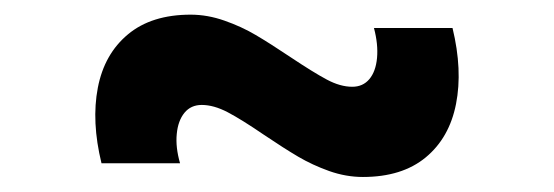

<svg xmlns="http://www.w3.org/2000/svg" viewBox="-20 -446 756 262"><path d="M475.2 -204.5Q452.2 -204.5 429.2 -212.6Q406.3 -220.8 386.9 -232.2Q367.4 -243.7 339.8 -262.3Q309.8 -282.8 290.8 -292.8Q271.7 -302.8 255.3 -302.8Q240.5 -302.8 231.7 -292.1Q222.9 -281.3 221.2 -263.2Q219.4 -245 225.7 -223.2H118.5Q104.6 -280.2 113.5 -326.3Q122.4 -372.4 154.7 -399.2Q186.9 -426 240.2 -426Q263.2 -426 286.4 -417.8Q309.6 -409.7 329 -398.2Q348.4 -386.8 376.3 -368.1Q407.6 -347.2 426 -337.4Q444.3 -327.6 460.7 -327.6Q475.2 -327.6 484 -338Q492.8 -348.5 494.5 -367Q496.2 -385.5 490.3 -407.8H597.5Q611.4 -350.4 602.3 -304.2Q593.2 -257.9 560.9 -231.2Q528.6 -204.5 475.2 -204.5Z"/></svg>

Font: Vela Sans GX ExtLt
Style: Regular
Weight: 200
Designer: Principal design: Mikhail Sharanda - project Manrope.
Design modification: Ravid Balaliev
Foundry: Mikhail Sharanda
Version: Version 1.001